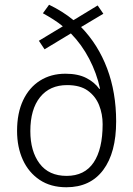

<svg xmlns="http://www.w3.org/2000/svg" viewBox="-20 -846 562 810"><path d="M187 -826Q245 -798 290 -761L392 -823L416 -788L322 -732Q394 -658 432 -557Q470 -456 470 -334Q470 -202 415.5 -129Q361 -56 260 -56Q194 -56 147.5 -87Q101 -118 76.5 -171.5Q52 -225 52 -294Q52 -369 77.5 -423Q103 -477 149 -506Q195 -535 256 -535Q309 -535 344 -517Q379 -499 399 -471L402 -472Q388 -537 356.5 -597.5Q325 -658 279 -705L168 -638L144 -674L245 -735Q227 -750 205 -764Q183 -778 161 -790ZM263 -487Q190 -487 149 -436Q108 -385 108 -293Q108 -208 147 -156Q186 -104 261 -104Q337 -104 375 -160.5Q413 -217 413 -322Q413 -365 398 -402.5Q383 -440 350.5 -463.5Q318 -487 263 -487Z"/></svg>

Font: Noto Sans Malayalam UI SemiCondensed Light
Style: Regular
Weight: 300
Width: 4
Designer: Jelle Bosma - Monotype Design Team
Foundry: Monotype Imaging Inc.
Version: Version 2.104; ttfautohint (v1.8.4.7-5d5b)